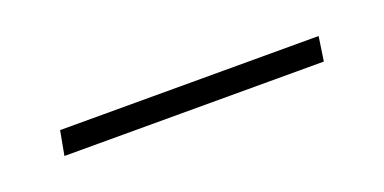

<svg xmlns="http://www.w3.org/2000/svg" viewBox="-19 -691 402 201"><g transform="rotate(-20 181.5 -590.5)"><path d="M324 -577H35L40 -604H328Z"/></g></svg>

Font: Foglihten068fMac
Style: Regular
Weight: 500
Designer: gluk (gluksza@wp.pl)
Foundry: gluk (gluksza@wp.pl)
Version: Version 0.68